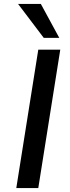

<svg xmlns="http://www.w3.org/2000/svg" viewBox="-20 -958 358 978"><path d="M63 0 175 -705H287L175 0ZM203 -765 72 -938H188L282 -765Z"/></svg>

Font: Nunito Sans 7pt SemiBold
Style: Italic
Weight: 600
Italic angle: -9°
Designer: Vernon Adams
Foundry: Vernon Adams
Version: Version 3.101;gftools[0.9.27]